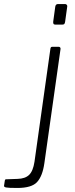

<svg xmlns="http://www.w3.org/2000/svg" viewBox="-126 -762 372 952"><path d="M94 47Q85 111 58 140.5Q31 170 -40 170Q-85 170 -96 167.5Q-107 165 -106 159L-102 133Q-101 129 -100 128Q-99 127 -96 127L-39 125Q-1 124 18.5 105Q38 86 45 40L124 -521Q125 -526 127 -528Q129 -530 134 -530H165Q170 -530 172.5 -526.5Q175 -523 174 -518L94 47ZM197 -655Q196 -648 193.5 -644Q191 -640 183 -640H148Q141 -640 139 -644.5Q137 -649 138 -656L148 -729Q150 -742 162 -742H197Q202 -742 205.5 -737.5Q209 -733 207 -727Z"/></svg>

Font: Libre Franklin ExtraLight
Style: Italic
Weight: 250
Italic angle: -8°
Designer: Pablo Impallari, Rodrigo Fuenzalida, Nhung Nguyen
Foundry: Impallari Type
Version: Version 3.000